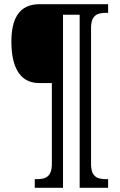

<svg xmlns="http://www.w3.org/2000/svg" viewBox="-20 -780 568 911"><path d="M145 111H279V-710H358V111H493V70H483C444 70 412 61 412 -2V-647C412 -710 444 -719 483 -719H493V-760H167C69 -760 34 -689 34 -582C34 -478 65 -386 165 -386H226V-2C226 61 194 70 155 70H145Z"/></svg>

Font: Noto Serif Khmer Condensed
Style: Regular
Weight: 400
Width: 3
Designer: Danh Hong and the Monotype Design Team
Foundry: Monotype Imaging Inc.
Version: Version 2.004